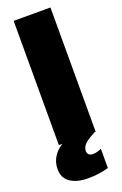

<svg xmlns="http://www.w3.org/2000/svg" viewBox="-183 -748 644 1015"><g transform="rotate(-20 138.5 -240.5)"><path d="M247 -699V0H242Q200 21 181.5 39Q163 57 163 78Q163 91 171 98.5Q179 106 193 106Q218 106 242 94V202Q190 218 126 218Q65 218 27.5 193Q-10 168 -10 118Q-10 80 8.5 50Q27 20 60 0H40V-699Z"/></g></svg>

Font: Prompt ExtraBold
Style: Regular
Weight: 800
Designer: Katatrad Team
Foundry: CadsonDemak
Version: Version 1.000